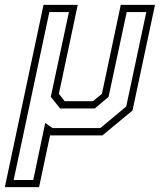

<svg xmlns="http://www.w3.org/2000/svg" viewBox="-60 -560 666 794"><path d="M-40 214 120 -540H261.5L183.5 -172L207.5 -141.5H324.5L361.5 -172L439.5 -540H581L488 -103L363.5 0H147L101.5 214ZM-3.5 184.5H77.5L127 -51.5L157 -30.5H355L462 -119.5L545 -510H464L389 -159.5L332 -111.5H188.5L150 -159.5L225 -510H144Z"/></svg>

Font: Tourney Expanded Light
Style: Italic
Weight: 300
Width: 7
Italic angle: -12°
Designer: Tyler Finck
Foundry: Etcetera Type Co
Version: Version 1.010; ttfautohint (v1.8.3)